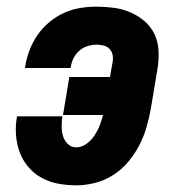

<svg xmlns="http://www.w3.org/2000/svg" viewBox="-20 -548 540 576"><path d="M209 8Q181 8 154.5 3Q128 -2 105 -14.5Q82 -27 65 -47Q48 -67 39 -91.5Q30 -116 28 -143.5Q26 -171 31 -199H167Q165 -184 165 -169Q165 -154 169 -140Q173 -126 183.5 -116Q194 -106 209 -106Q225 -106 239.5 -116.5Q254 -127 263.5 -141.5Q273 -156 279 -171.5Q285 -187 289 -203H169L188 -317H310L318 -363Q320 -374 317.5 -384.5Q315 -395 308 -402Q301 -409 290.5 -411.5Q280 -414 269 -414Q256 -414 242 -409.5Q228 -405 217.5 -395.5Q207 -386 200.5 -373Q194 -360 192 -346Q192 -346 192 -345Q192 -344 191 -344H55Q55 -345 55 -347Q55 -349 56 -351Q60 -375 69 -398.5Q78 -422 93 -443.5Q108 -465 128.5 -482Q149 -499 172.5 -509.5Q196 -520 220.5 -524Q245 -528 269 -528Q296 -528 322 -524.5Q348 -521 371 -511Q394 -501 413 -485Q432 -469 443 -446.5Q454 -424 455.5 -397.5Q457 -371 453 -345L433 -225Q428 -196 420 -168Q412 -140 398.5 -113.5Q385 -87 365.5 -63.5Q346 -40 320.5 -23.5Q295 -7 266 0.5Q237 8 209 8Z"/></svg>

Font: Iosevka SS04 Heavy
Style: Italic
Weight: 900
Italic angle: -9°
Monospace: yes
Designer: Belleve Invis
Foundry: Belleve Invis
Version: Version 19.0.0; ttfautohint (v1.8.4)